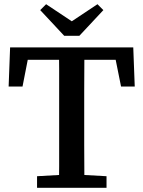

<svg xmlns="http://www.w3.org/2000/svg" viewBox="-20 -892 681 912"><path d="M156 0V-55L299 -63H341L486 -55V0ZM260 0Q261 -51 261 -102Q261 -153 261 -205Q261 -257 261 -309V-359Q261 -410 261 -461.5Q261 -513 261 -564.5Q261 -616 260 -667H381Q381 -616 380.5 -565Q380 -514 380 -462.5Q380 -411 380 -359V-309Q380 -258 380 -206Q380 -154 380.5 -103Q381 -52 381 0ZM21 -481 28 -667H613L620 -481H555L520 -655L570 -608H71L121 -655L87 -481ZM199 -872 366 -761H276L443 -872L471 -844L357 -722H285L171 -844Z"/></svg>

Font: Source Serif 4 Medium
Style: Regular
Weight: 500
Designer: Frank Grießhammer
Foundry: Adobe Systems Incorporated
Version: Version 4.004;hotconv 1.0.116;makeotfexe 2.5.65601